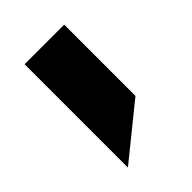

<svg xmlns="http://www.w3.org/2000/svg" viewBox="-107 -179 385 385"><g transform="rotate(-45 85.5 13.5)"><path d="M29.3 -132.8H141.6V69.3L29.3 160.2Z"/></g></svg>

Font: Dinish Condensed
Style: Bold
Weight: 700
Width: 3
Designer: Bert Driehuis
Foundry: Playbeing
Version: Version 3.006; git-39231f3c-release